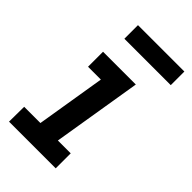

<svg xmlns="http://www.w3.org/2000/svg" viewBox="-223 -803 878 878"><g transform="rotate(45 216.0 -364.5)"><path d="M18 0H320V-97H237L308 -530H96V-433H179L124 -97H19ZM123 -641H423V-729H123Z"/></g></svg>

Font: Iosevka Sparkle SmBdObl
Style: Regular
Weight: 600
Italic angle: -9°
Designer: Belleve Invis
Foundry: Belleve Invis
Version: Version 4.5.0; ttfautohint (v1.8.3)